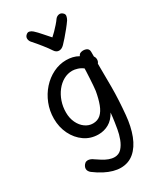

<svg xmlns="http://www.w3.org/2000/svg" viewBox="-270 -942 1116 1317"><g transform="rotate(-30 288.0 -283.5)"><path d="M47 -242Q47 -304 69 -359.5Q91 -415 129 -457.5Q167 -500 216.5 -524.5Q266 -549 320 -549Q345 -549 369 -543.5Q393 -538 416 -525Q421 -539 432 -543.5Q443 -548 453 -548Q473 -548 485.5 -539.5Q498 -531 498 -511V-475Q503 -468 505 -461.5Q507 -455 507 -447Q507 -431 497 -419V-392Q497 -354 497.5 -315.5Q498 -277 498 -236Q498 -182 495 -127Q492 -72 487 -18Q479 70 453 137Q427 204 383 241.5Q339 279 277 279Q250 279 219 270.5Q188 262 154 244.5Q120 227 84 200Q75 193 69.5 184Q64 175 64 165Q64 155 69 145Q74 135 83 127.5Q92 120 105 120Q115 120 126.5 124.5Q138 129 148 137Q167 150 188.5 163.5Q210 177 232.5 185.5Q255 194 277 194Q311 194 333 170Q355 146 368.5 110Q382 74 388 38Q393 8 396 -11.5Q399 -31 401 -47.5Q403 -64 405 -85Q379 -38 341.5 -17Q304 4 260 4Q198 4 150 -29.5Q102 -63 74.5 -119Q47 -175 47 -242ZM264 -80Q301 -80 325.5 -102Q350 -124 365.5 -165.5Q381 -207 391 -264Q393 -279 395 -305Q397 -331 398.5 -359Q400 -387 401 -408.5Q402 -430 402 -436Q383 -451 360 -458Q337 -465 320 -465Q283 -465 250.5 -447Q218 -429 193 -397Q168 -365 154 -324Q140 -283 140 -238Q140 -193 157 -157Q174 -121 202.5 -100.5Q231 -80 264 -80ZM406 -828Q417 -842 434 -845Q451 -848 465 -834Q476 -824 473.5 -810Q471 -796 463 -782Q448 -760 427 -734Q406 -708 386 -685Q366 -662 353 -649Q343 -639 333 -634Q323 -629 312 -629Q302 -629 292.5 -634.5Q283 -640 276 -651Q260 -676 230.5 -713Q201 -750 174 -780Q164 -792 162.5 -807Q161 -822 171 -833Q185 -848 199.5 -844.5Q214 -841 226 -830Q247 -811 271.5 -782.5Q296 -754 317 -731Q331 -743 347 -759.5Q363 -776 379 -794Q395 -812 406 -828Z"/></g></svg>

Font: Playpen Sans
Style: Regular
Weight: 400
Designer: Laura Meseguer, Veronika Burian, José Scaglione, Kostas Bartsokas, Vera Evstafieva, Tom Grace, Yorlmar Campos
Foundry: TypeTogether
Version: Version 2.000